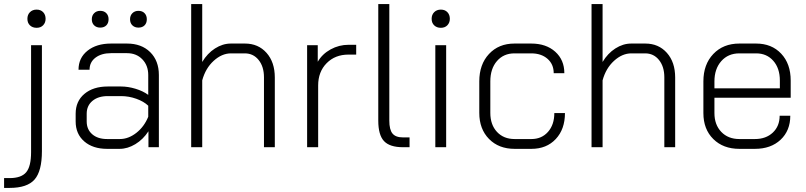

<svg xmlns="http://www.w3.org/2000/svg" viewBox="-46 -720 3943 939"><path d="M88 -628Q88 -648 100.5 -660.5Q113 -673 133 -673Q153 -673 165 -660.5Q177 -648 177 -628Q177 -609 165 -596.5Q153 -584 133 -584Q113 -584 100.5 -596Q88 -608 88 -628ZM-26 151H1Q58 151 82 122.5Q106 94 106 24V-499H159V19Q159 117 123 158Q87 199 1 199H-26Z M324 -126V-164Q324 -225 367 -261Q410 -297 481 -297H546Q580 -297 616.5 -286Q653 -275 679 -256V-353Q679 -400 650 -430Q621 -460 575 -460H497Q450 -460 421 -438Q392 -416 392 -379H338Q338 -437 382 -472Q426 -507 497 -507H575Q646 -507 688.5 -465Q731 -423 731 -353V0H680V-78Q654 -38 616 -15Q578 8 539 8H478Q408 8 366 -28.5Q324 -65 324 -126ZM540 -40Q582 -40 620.5 -70Q659 -100 679 -149V-203Q657 -224 620.5 -237Q584 -250 546 -250H481Q434 -250 406 -226.5Q378 -203 378 -164V-126Q378 -87 405 -63.5Q432 -40 478 -40ZM403 -626Q403 -644 414.5 -655.5Q426 -667 444 -667Q463 -667 474 -655.5Q485 -644 485 -626Q485 -607 474 -596Q463 -585 444 -585Q426 -585 414.5 -596Q403 -607 403 -626ZM590 -626Q590 -644 601.5 -655.5Q613 -667 631 -667Q650 -667 661 -655.5Q672 -644 672 -626Q672 -607 661 -596Q650 -585 631 -585Q613 -585 601.5 -596Q590 -607 590 -626Z M889 -700H943V-417Q968 -459 1005.5 -483Q1043 -507 1083 -507H1152Q1217 -507 1257.5 -461.5Q1298 -416 1298 -341V0H1245V-342Q1245 -394 1219 -426.5Q1193 -459 1151 -459H1084Q1039 -459 999 -422.5Q959 -386 943 -327V0H889Z M1456 -499H1508V-418Q1530 -456 1571 -478.5Q1612 -501 1659 -501H1696V-453H1658Q1593 -453 1551.5 -411Q1510 -369 1510 -302V0H1456Z M1804 -130V-700H1858V-130Q1858 -86 1873.5 -67Q1889 -48 1925 -48H1957V0H1925Q1860 0 1832 -30Q1804 -60 1804 -130Z M2065 -628Q2065 -648 2077.5 -660.5Q2090 -673 2110 -673Q2130 -673 2142 -660.5Q2154 -648 2154 -628Q2154 -609 2142 -596.5Q2130 -584 2110 -584Q2090 -584 2077.5 -596Q2065 -608 2065 -628ZM2083 -499H2136V0H2083Z M2298 -168V-322Q2298 -405 2345.5 -456Q2393 -507 2470 -507H2552Q2625 -507 2669.5 -467Q2714 -427 2714 -362H2662Q2662 -406 2631.5 -432.5Q2601 -459 2552 -459H2470Q2417 -459 2384.5 -421.5Q2352 -384 2352 -322V-168Q2352 -110 2384.5 -75Q2417 -40 2471 -40H2553Q2603 -40 2634 -75Q2665 -110 2665 -167H2717Q2717 -88 2672 -40Q2627 8 2553 8H2471Q2393 8 2345.5 -40.5Q2298 -89 2298 -168Z M2847 -700H2901V-417Q2926 -459 2963.5 -483Q3001 -507 3041 -507H3110Q3175 -507 3215.5 -461.5Q3256 -416 3256 -341V0H3203V-342Q3203 -394 3177 -426.5Q3151 -459 3109 -459H3042Q2997 -459 2957 -422.5Q2917 -386 2901 -327V0H2847Z M3394 -167V-322Q3394 -405 3442.5 -456Q3491 -507 3570 -507H3652Q3728 -507 3774.5 -457.5Q3821 -408 3821 -326V-242H3448V-167Q3448 -110 3481.5 -75Q3515 -40 3570 -40H3646Q3700 -40 3733.5 -71.5Q3767 -103 3767 -154H3819Q3819 -81 3771.5 -36.5Q3724 8 3646 8H3570Q3491 8 3442.5 -40Q3394 -88 3394 -167ZM3768 -288V-326Q3768 -386 3736 -422.5Q3704 -459 3652 -459H3570Q3515 -459 3481.5 -421Q3448 -383 3448 -322V-288Z"/></svg>

Font: Bai Jamjuree Light
Style: Regular
Weight: 300
Designer: Katatrad Aksorn Co.,Ltd.
Foundry: Cadson Demak Co.,Ltd.
Version: Version 1.000; ttfautohint (v1.6)